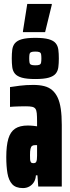

<svg xmlns="http://www.w3.org/2000/svg" viewBox="-20 -951 359 979"><path d="M97 8Q60 8 42 -12Q24 -32 18 -67.5Q12 -103 12 -150Q12 -208 22.5 -243.5Q33 -279 57 -295Q81 -311 122 -311Q129 -311 136 -310.5Q143 -310 149.5 -309.5Q156 -309 161 -308Q166 -307 169 -307V-332Q169 -358 167.5 -373.5Q166 -389 160.5 -396.5Q155 -404 143.5 -406.5Q132 -409 111 -409Q94 -409 78.5 -408.5Q63 -408 51 -407.5Q39 -407 31 -406V-507Q49 -510 81 -514Q113 -518 150 -518Q181 -518 205 -512Q229 -506 246 -491.5Q263 -477 274 -453.5Q285 -430 290 -395.5Q295 -361 295 -314V0H175L171 -57H163Q162 -37 153 -22.5Q144 -8 129.5 0Q115 8 97 8ZM149 -119Q155 -119 159 -120.5Q163 -122 165 -126.5Q167 -131 168 -138Q169 -146 169 -157Q169 -168 169 -184V-211H159Q149 -211 143.5 -207Q138 -203 135.5 -192Q133 -181 133 -160Q133 -148 133.5 -138.5Q134 -129 137.5 -124Q141 -119 149 -119ZM160 -548Q116 -548 91.5 -555Q67 -562 56 -575.5Q45 -589 42.5 -608.5Q40 -628 40 -653Q40 -678 42.5 -697.5Q45 -717 56 -730.5Q67 -744 91.5 -751Q116 -758 160 -758Q204 -758 228.5 -751Q253 -744 264 -730.5Q275 -717 277.5 -697.5Q280 -678 280 -653Q280 -628 277.5 -608.5Q275 -589 264 -575.5Q253 -562 228.5 -555Q204 -548 160 -548ZM160 -618Q175 -618 181.5 -621Q188 -624 189.5 -632Q191 -640 191 -653Q191 -667 189.5 -674.5Q188 -682 181.5 -685Q175 -688 160 -688Q145 -688 138.5 -685Q132 -682 130.5 -674.5Q129 -667 129 -653Q129 -640 130.5 -632Q132 -624 138.5 -621Q145 -618 160 -618ZM97 -787V-792L119 -931H244V-926L210 -787Z"/></svg>

Font: Saira UltraCondensed Black
Style: Regular
Weight: 900
Width: 1
Designer: Hector Gatti with collaboration of the Omnibus-Type team
Foundry: Omnibus-Type
Version: Version 1.101